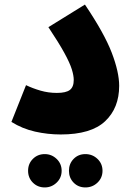

<svg xmlns="http://www.w3.org/2000/svg" viewBox="-20 -584 597 841"><path d="M30 -50 94 -211Q123 -197 157.5 -187Q192 -177 229 -177Q269 -177 286 -190Q303 -203 303 -234Q303 -253 294.5 -280.5Q286 -308 262 -352Q238 -396 192 -465L352 -564Q437 -438 469.5 -353Q502 -268 502 -208Q502 -111 440.5 -53Q379 5 246 5Q189 5 133.5 -7.5Q78 -20 30 -50ZM354 237Q323 237 302.5 216Q282 195 282 164Q282 133 302.5 112Q323 91 354 91Q385 91 407 112Q429 133 429 164Q429 195 407 216Q385 237 354 237ZM176 237Q145 237 124 216Q103 195 103 164Q103 133 124 112Q145 91 176 91Q206 91 228 112Q250 133 250 164Q250 195 228 216Q206 237 176 237Z"/></svg>

Font: Noto Sans Arabic Blk
Style: Regular
Weight: 900
Designer: Monotype Design Team, Nadine Chahine, Nizar Qandah and Khaled Hosny
Foundry: Monotype Imaging Inc.
Version: Version 2.012; ttfautohint (v1.8.4.7-5d5b)